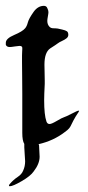

<svg xmlns="http://www.w3.org/2000/svg" viewBox="-20 -523 301 660"><path d="M250 -137.7Q239.3 -122.1 232.4 -108.9Q225.6 -95.7 223.6 -91.3Q221.7 -86.9 217.3 -81.5Q212.9 -76.2 203.1 -69.3Q164.1 -39.1 112.3 -27.3Q114.3 -25.4 114.3 -23.4Q116.2 9.8 116.2 15.6Q116.2 40 95.7 66.4Q85 82 54.7 99.6Q24.4 117.2 13.7 117.2Q10.7 117.2 10.7 115.2Q10.7 112.3 14.6 108.4Q26.4 94.7 40.5 85.4Q54.7 76.2 59.6 63.5Q66.4 48.8 66.4 31.2Q66.4 23.4 64.9 7.3Q63.5 -8.8 63.5 -16.6V-26.4V-28.3Q56.6 -39.1 56.6 -66.4V-201.2Q56.6 -222.7 56.2 -258.3Q55.7 -293.9 55.7 -309.6Q55.7 -322.3 55.7 -332.5Q55.7 -342.8 56.2 -346.7Q56.6 -350.6 56.6 -354Q56.6 -357.4 56.6 -358.4Q56.6 -365.2 46.9 -365.2Q43 -365.2 30.8 -363.3Q18.6 -361.3 13.7 -361.3Q2.9 -361.3 0 -369.1V-376Q0 -390.6 28.8 -402.8Q57.6 -415 66.4 -425.8Q72.3 -432.6 75.7 -445.8Q79.1 -459 95.7 -482.4Q110.4 -502.9 130.9 -502.9Q139.6 -502.9 142.6 -495.1Q146.5 -487.3 146.5 -481.4Q146.5 -476.6 144.5 -466.3Q142.6 -456.1 142.6 -451.2Q142.6 -438.5 150.4 -430.7Q155.3 -425.8 163.6 -425.8Q171.9 -425.8 178.7 -424.8Q182.6 -423.8 193.8 -421.4Q205.1 -418.9 210 -415.5Q214.8 -412.1 214.8 -403.3Q214.8 -396.5 209 -391.6Q203.1 -386.7 193.4 -382.3Q183.6 -377.9 178.7 -374Q173.8 -370.1 152.3 -356.4Q132.8 -342.8 132.8 -300.8Q132.8 -293 133.3 -274.4Q133.8 -255.9 133.8 -246.1V-234.4Q131.8 -197.3 131.8 -178.7Q131.8 -127.9 139.6 -105.5Q142.6 -96.7 150.4 -96.7Q157.2 -96.7 175.3 -107.4Q193.4 -118.2 200.2 -120.1Q207 -122.1 226.6 -132.3Q246.1 -142.6 250 -142.6Q252 -142.6 252 -141.6Z"/></svg>

Font: Isabella
Style: Medium
Weight: 500
Designer: John Stracke
Version: Version 001.202